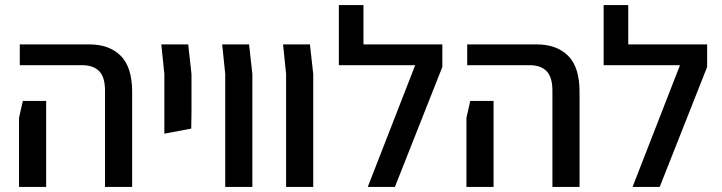

<svg xmlns="http://www.w3.org/2000/svg" viewBox="-20 -737 2848 757"><path d="M394 -380Q394 -433 371 -456.5Q348 -480 304 -480H58V-562H331Q411 -562 456 -517Q501 -472 501 -375V0H394ZM55 -272 70 -339H162V0H55Z M628 -445 616 -562H722L735 -445V-293L734 -230L628 -210Z M868 -445 856 -562H962L975 -445V0H868Z M1108 -445 1096 -562H1202L1215 -445V0H1108Z M1724 -562V-473L1537 0H1430L1617 -480H1316V-717H1413V-562Z M2158 -380Q2158 -433 2135 -456.5Q2112 -480 2068 -480H1822V-562H2095Q2175 -562 2220 -517Q2265 -472 2265 -375V0H2158ZM1819 -272 1834 -339H1926V0H1819Z M2768 -562V-473L2581 0H2474L2661 -480H2360V-717H2457V-562Z"/></svg>

Font: Assistant SemiBold
Style: Regular
Weight: 600
Designer: Hebrew By Ben Nathan, Latin by Paul Hunt
Version: Version 2.001; ttfautohint (v1.6)